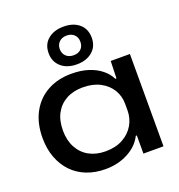

<svg xmlns="http://www.w3.org/2000/svg" viewBox="-142 -908 963 1034"><g transform="rotate(-20 339.5 -390.5)"><path d="M288 9Q229 9 180.5 -10Q132 -29 97.5 -65Q63 -101 44 -151.5Q25 -202 25 -264Q25 -348 58 -409.5Q91 -471 150.5 -504Q210 -537 288 -537Q343 -537 385 -523.5Q427 -510 457 -486Q487 -462 503 -430H509L512 -529H622V0H507V-104H501Q476 -53 418.5 -22Q361 9 288 9ZM321 -81Q379 -81 420.5 -104Q462 -127 484 -165Q506 -203 506 -247V-287Q506 -330 484 -366.5Q462 -403 420.5 -425Q379 -447 321 -447Q267 -447 227 -425.5Q187 -404 164.5 -363.5Q142 -323 142 -264Q142 -208 164.5 -166.5Q187 -125 227 -103Q267 -81 321 -81ZM336 -574Q279 -574 245.5 -604Q212 -634 212 -682Q212 -733 246.5 -761.5Q281 -790 336 -790Q392 -790 425.5 -761Q459 -732 459 -682Q459 -632 424.5 -603Q390 -574 336 -574ZM336 -626Q363 -626 378.5 -641.5Q394 -657 394 -683Q394 -708 378 -723.5Q362 -739 335 -739Q308 -739 292 -723Q276 -707 276 -683Q276 -657 292.5 -641.5Q309 -626 336 -626Z"/></g></svg>

Font: Mona Sans Expanded Medium
Style: Regular
Weight: 500
Width: 7
Designer: Deni Anggara
Foundry: GitHub
Version: Version 2.000